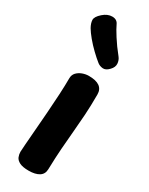

<svg xmlns="http://www.w3.org/2000/svg" viewBox="-229 -913 754 970"><g transform="rotate(30 148.0 -428.0)"><path d="M79.9 -491.7Q79.9 -511.9 92.2 -525.2Q104.6 -538.4 123.2 -545.3Q141.9 -552.1 159.9 -552.1Q202.2 -552.1 223.1 -537.1Q244 -522 244 -492.4Q244 -424.3 240.4 -370.7Q236.9 -317 232.3 -267.6Q227.8 -218.1 223.7 -163.9Q219.7 -109.8 217.9 -40.4Q217.1 -12.1 195.2 1.4Q173.2 15 135.3 15Q100 15 81.7 5.7Q63.4 -3.7 57.6 -17.9Q51.8 -32.1 51.8 -47.1Q51.8 -56.1 54.6 -91.3Q57.3 -126.6 61.4 -177.5Q65.4 -228.4 69.9 -286.1Q74.3 -343.8 77.1 -397.7Q79.9 -451.6 79.9 -491.7ZM236.9 -638.4Q218.6 -618.7 200.3 -620.5Q182.1 -622.3 169.6 -632.2Q148.4 -648.9 123.8 -672.7Q99.1 -696.4 78.3 -721.5Q57.6 -746.6 46.8 -765Q34.4 -787.1 33.6 -805.7Q32.7 -824.3 59.9 -848.3Q85.6 -871 112.9 -870.8Q140.3 -870.7 150.3 -848.2Q159 -828.7 183.2 -790.6Q207.3 -752.4 240 -712.1Q251.8 -697.8 253.4 -677.4Q255.1 -657 236.9 -638.4Z"/></g></svg>

Font: Playpen Sans Deva
Style: Regular
Weight: 400
Designer: Pooja Saxena, Gunjan Panchal, Laura Meseguer, Veronika Burian, José Scaglione
Foundry: TypeTogether
Version: Version 2.000